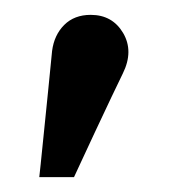

<svg xmlns="http://www.w3.org/2000/svg" viewBox="-20 -114 252 261"><path d="M33.4 126.8Q33.4 126.8 35.2 110.1Q36.9 93.4 39.6 66.9Q42.3 40.5 45.3 10.8Q48.3 -18.8 50.8 -44.7Q53.6 -66.4 67.3 -80.1Q81 -93.8 103.3 -93.8Q132.8 -93.8 147.4 -69.1Q161.9 -44.4 147 -14.2Q142.4 -5 131.7 17.6Q121.1 40.1 109.2 65.3Q97.3 90.6 89 108.7Q80.6 126.8 80.6 126.8Z"/></svg>

Font: Inter Zeller Medium
Style: Regular
Weight: 500
Designer: Rasmus Andersson; Joe Bland
Foundry: zeller
Version: Version 3.015;git-dec3a8cb1